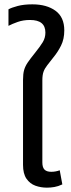

<svg xmlns="http://www.w3.org/2000/svg" viewBox="-20 -854 329 884"><path d="M196 10Q168 10 143 1Q118 -8 102 -31Q86 -54 86 -95V-486Q86 -514 91 -531.5Q96 -549 107.5 -566Q119 -583 140 -609Q165 -640 177 -660Q189 -680 189 -704Q189 -733 171.5 -747.5Q154 -762 118 -762Q87 -762 61.5 -753Q36 -744 19 -735V-811Q33 -819 61.5 -826.5Q90 -834 129 -834Q195 -834 235.5 -804.5Q276 -775 276 -714Q276 -674 261 -644Q246 -614 226 -590Q209 -568 197.5 -553.5Q186 -539 180.5 -524Q175 -509 175 -484V-106Q175 -83 185 -73Q195 -63 216 -63Q227 -63 237 -65Q247 -67 255 -70L267 -5Q248 4 230.5 7Q213 10 196 10Z"/></svg>

Font: Noto Sans Thai
Style: Regular
Weight: 400
Designer: Monotype Design Team
Foundry: Monotype Imaging Inc.
Version: Version 2.001